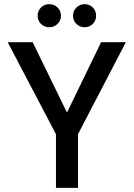

<svg xmlns="http://www.w3.org/2000/svg" viewBox="-20 -903 642 923"><path d="M249 0V-258L17 -700H137L302 -362L466 -700H585L355 -258V0ZM387 -772Q364 -772 347.5 -788Q331 -804 331 -827Q331 -851 347.5 -867Q364 -883 387 -883Q410 -883 426 -867Q442 -851 442 -827Q442 -804 426 -788Q410 -772 387 -772ZM217 -772Q193 -772 177 -788Q161 -804 161 -827Q161 -851 177 -867Q193 -883 217 -883Q240 -883 256.5 -867Q273 -851 273 -827Q273 -804 256.5 -788Q240 -772 217 -772Z"/></svg>

Font: Ultramarine Medium
Style: Regular
Weight: 500
Designer: Colophon Foundry, Jonny Pinhorn
Foundry: Colophon Foundry
Version: Version 1.200; ttfautohint (v1.8.3)